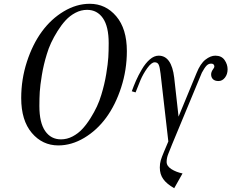

<svg xmlns="http://www.w3.org/2000/svg" viewBox="-20 -750 1222 1014"><path d="M92 -232Q92 -331 122 -423.5Q152 -516 201 -583Q250 -650 317 -690Q384 -730 454 -730Q538 -730 594 -664Q650 -598 650 -480Q650 -381 620 -288.5Q590 -196 541 -129Q492 -62 425 -22Q358 18 288 18Q204 18 148 -48Q92 -114 92 -232ZM188 -190Q188 -102 218.5 -58Q249 -14 302 -14Q334 -14 363.5 -29.5Q393 -45 415.5 -69.5Q438 -94 458 -126Q478 -158 492 -188Q506 -218 515 -249Q532 -304 541 -359Q550 -414 552 -447Q554 -480 554 -522Q554 -610 523.5 -654Q493 -698 440 -698Q408 -698 378.5 -682.5Q349 -667 326.5 -642.5Q304 -618 284 -586Q264 -554 250 -524Q236 -494 227 -463Q210 -408 201 -353Q192 -298 190 -265Q188 -232 188 -190ZM676 -268Q686 -296 698 -323.5Q710 -351 729 -383.5Q748 -416 771 -436Q794 -456 818 -456Q886 -456 900 -340L923 -134L1018 -364Q1038 -414 1065 -435Q1092 -456 1117 -456Q1150 -456 1166 -433Q1182 -410 1182 -384Q1182 -358 1168 -340Q1154 -322 1134 -322Q1115 -322 1105 -331.5Q1095 -341 1095 -357Q1095 -370 1105 -384Q1112 -392 1112 -400Q1112 -405 1108 -409.5Q1104 -414 1095 -414Q1081 -414 1070.5 -403Q1060 -392 1046 -366L889 12L869 62Q860 84 860 105Q860 127 885 143Q910 159 944 166L900 244Q860 221 842 195.5Q824 170 824 135Q824 114 829 97Q834 80 845 54L869 -3L828 -361Q824 -396 818 -408.5Q812 -421 797 -421Q780 -421 758 -390.5Q736 -360 722 -327Q708 -294 696 -262Z"/></svg>

Font: Old Standard TT
Style: Italic
Weight: 400
Italic angle: -15.2°
Designer: Alexey Kryukov <alexios@thessalonica.org.ru>
Version: Version 2.2